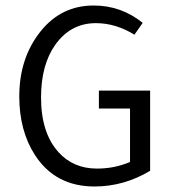

<svg xmlns="http://www.w3.org/2000/svg" viewBox="-20 -665 634 697"><path d="M498 -582 468 -539Q400 -581 328 -581Q237 -581 181 -503Q129 -430 129 -311Q129 -183 192 -113Q246 -53 332 -53Q396 -53 452 -77V-271H339V-336H525V-45Q430 12 323 12Q181 12 107 -102Q50 -190 50 -315Q50 -455 128 -552Q203 -645 320 -645Q420 -645 498 -582Z"/></svg>

Font: Tajawal
Style: Regular
Weight: 400
Designer: Boutros Fonts
Foundry: Created by Boutros International 2017
Version: Version 1.700